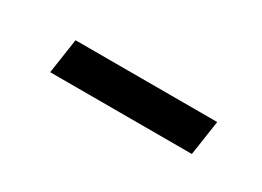

<svg xmlns="http://www.w3.org/2000/svg" viewBox="-20 -386 351 257"><g transform="rotate(30 155.5 -258.0)"><path d="M54 -285H273L265 -231H46Z"/></g></svg>

Font: Caladea
Style: Italic
Weight: 400
Italic angle: -9°
Designer: Carolina Giovagnoli and Andres Torresi
Foundry: Carolina Giovagnoli & Andres Torresi
Version: Version 1.001